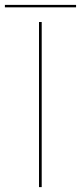

<svg xmlns="http://www.w3.org/2000/svg" viewBox="-60 -765 331 785"><path d="M99.5 0V-675H110.5V0ZM-40 -735V-745H251V-735Z"/></svg>

Font: Anybody ExtraExpanded Thin
Style: Regular
Weight: 100
Width: 8
Designer: Tyler Finck
Foundry: Etcetera Type Company
Version: Version 1.010; ttfautohint (v1.8.3) -l 8 -r 50 -G 200 -x 14 